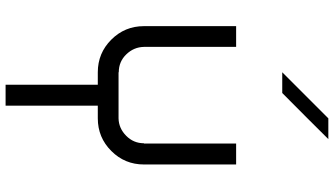

<svg xmlns="http://www.w3.org/2000/svg" viewBox="-276 -596 1207 694"><g transform="rotate(90 327.0 -249.5)"><path d="M362.5 0V333.3H286.7V0H241.7Q172.5 0 123.8 -48.8Q75 -97.5 75 -166.7V-500H150V-166.7Q150.8 -130 177.1 -102.9Q203.3 -75.8 241.7 -75.8V-75H408.3Q444.2 -75.8 471.2 -102.5Q498.3 -129.2 498.3 -166.7H499.2V-500H575V-166.7Q575 -97.5 526.2 -48.8Q477.5 0 408.3 0ZM483.3 -833.3Q415.8 -765 316.7 -666.7H241.7L408.3 -833.3Z"/></g></svg>

Font: 0xA000-Squarish
Style: Squareish
Weight: 400
Version: Version 0.1